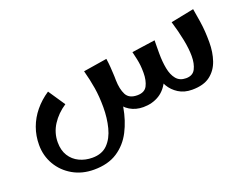

<svg xmlns="http://www.w3.org/2000/svg" viewBox="-103 -638 1437 1102"><g transform="rotate(-20 615.0 -86.5)"><path d="M304 249.5Q232 249.5 175.5 217Q119 184.5 87 129.8Q55 75 55 8.8Q55 -47 73.1 -96.8Q91.2 -146.5 125.5 -188.2Q159.8 -230 208 -262L276.8 -160Q224 -125.2 192.4 -76.1Q160.8 -27 160.8 31.2Q160.8 80 182 113.8Q203.2 147.5 239.4 164.8Q275.5 182 318.8 182Q377.8 182 412 146.9Q446.2 111.8 461 54.2Q475.8 -3.2 475.8 -69.8Q475.8 -134.2 467 -188.5Q458.2 -242.8 442.5 -300.8L587 -324Q591.2 -295 592.8 -272.4Q594.2 -249.8 595.2 -231.5Q596.2 -221.2 596.2 -211Q596.2 -200.8 596.5 -190.5Q597 -108.5 583.5 -30.4Q570 47.8 537.4 111.1Q504.8 174.5 447.6 212Q390.5 249.5 304 249.5ZM692.8 9Q647.2 9 611.2 -12.4Q575.2 -33.8 555 -75.8Q534.8 -117.8 534.8 -180L596.5 -190.5Q597.8 -135.2 615.4 -101Q633 -66.8 683.2 -66.8Q728 -66.8 744.1 -98.1Q760.2 -129.5 760.2 -176.2Q760.2 -203.2 758 -222.8Q755.8 -242.2 751.6 -262.1Q747.5 -282 740.8 -309.2L883.5 -329.5Q883.2 -312 883 -293.5Q882.8 -275 882.8 -249Q882.8 -158 858.2 -100.9Q833.8 -43.8 791 -17.4Q748.2 9 692.8 9ZM990 11Q942.2 11 907.5 -11Q872.8 -33 853.6 -66Q834.5 -99 832.8 -132L882.8 -249Q882.8 -199.2 890.9 -156.8Q899 -114.2 920.1 -88.6Q941.2 -63 979.8 -63Q1020.8 -63 1036.8 -94.2Q1052.8 -125.5 1052.8 -171.8Q1052.8 -216 1041.5 -273.1Q1030.2 -330.2 1011 -393.5L1152.5 -421.8Q1160.8 -375.5 1165.9 -341.2Q1171 -307 1173 -276.9Q1175 -246.8 1175 -211.2Q1175 -151.2 1157.8 -100.6Q1140.5 -50 1100.5 -19.5Q1060.5 11 990 11Z"/></g></svg>

Font: Marhey Light
Style: Regular
Weight: 300
Designer: Nur Syamsi & Bustanul Arifin
Foundry: Namelatype
Version: Version 1.000